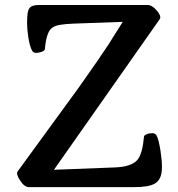

<svg xmlns="http://www.w3.org/2000/svg" viewBox="-20 -769 730 789"><path d="M52.7 -64.9Q52.7 -64.9 302.2 -407.2Q392.1 -534.2 423.8 -583L484.4 -679.2L281.2 -671.9Q246.6 -670.4 225.1 -666.7Q203.6 -663.1 191.4 -652.3Q170.4 -634.3 164.6 -568.4Q164.6 -558.6 141.6 -553.2Q135.7 -551.8 126.5 -551.8Q117.2 -551.8 112.1 -560.5Q106.9 -569.3 102.8 -584.7Q98.6 -600.1 96.2 -616.7Q91.3 -649.9 91.3 -674.1Q91.3 -698.2 93.3 -712.6Q95.2 -727.1 100.6 -734.9Q109.9 -748.5 140.1 -748.5H586.4Q604.5 -748.5 624 -726.1Q643.1 -704.1 637.2 -691.4L201.7 -71.3L454.6 -81.1Q521 -84 544.9 -112.3Q565.4 -136.7 571.8 -208Q572.3 -212.9 582.3 -217.3Q592.3 -221.7 605.2 -221.7Q618.2 -221.7 623.3 -212.4Q628.4 -203.1 632.6 -185.5Q636.7 -168 639.6 -148.9Q645.5 -110.8 645.5 -83.3Q645.5 -55.7 638.2 -39.6Q630.9 -23.4 616.2 -14.6Q591.8 0 530.8 0H99.6Q80.1 0 62.5 -27.3Q44.9 -53.7 52.7 -64.9Z"/></svg>

Font: Quando
Style: Regular
Weight: 400
Version: Version 1.002